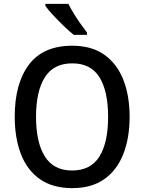

<svg xmlns="http://www.w3.org/2000/svg" viewBox="-20 -1054 744 991"><path d="M649 -451Q649 -342 616.5 -259Q584 -176 518.5 -129.5Q453 -83 353 -83Q251 -83 185 -130Q119 -177 87.5 -260Q56 -343 56 -452Q56 -623 129.5 -720.5Q203 -818 353 -818Q453 -818 518.5 -771.5Q584 -725 616.5 -642.5Q649 -560 649 -451ZM166 -451Q166 -319 211.5 -246.5Q257 -174 352 -174Q448 -174 493 -246Q538 -318 538 -451Q538 -583 493.5 -655Q449 -727 353 -727Q257 -727 211.5 -655Q166 -583 166 -451ZM333 -1034Q344 -1012 361 -984Q378 -956 396.5 -930Q415 -904 429 -886V-874H361Q339 -891 309.5 -919.5Q280 -948 253.5 -976.5Q227 -1005 214 -1024V-1034Z"/></svg>

Font: Noto Sans Telugu UI SemiCondensed Medium
Style: Regular
Weight: 500
Width: 4
Designer: Jelle Bosma - Monotype Design Team
Foundry: Monotype Imaging Inc.
Version: Version 2.005; ttfautohint (v1.8.4.7-5d5b)